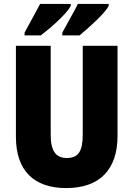

<svg xmlns="http://www.w3.org/2000/svg" viewBox="-20 -947 679 977"><path d="M533 -917V-927H376C362 -896 330 -843 297 -781V-767H385C432 -806 515 -880 533 -917ZM340 -917V-927H184C169 -897 139 -844 105 -781V-767H188C243 -809 321 -879 340 -917ZM578 -255V-714H401V-262C401 -175 377 -143 320 -143C266 -143 238 -176 238 -261V-714H61V-251C61 -79 152 10 317 10C488 10 578 -85 578 -255Z"/></svg>

Font: Noto Sans Sinhala Condensed Black
Style: Regular
Weight: 900
Width: 3
Designer: Jelle Bosma - Monotype Design Team
Foundry: Monotype Imaging Inc.
Version: Version 2.006